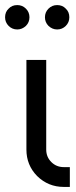

<svg xmlns="http://www.w3.org/2000/svg" viewBox="-38 -736 299 756"><path d="M66 -500V-147Q66 -86 108 -43Q152 0 213 0H237V-78H213Q184 -78 164 -98Q144 -118 144 -147V-500ZM30 -716Q9 -716 -4 -702Q-18 -689 -18 -668Q-18 -648 -4 -634Q10 -620 30 -620Q49 -620 64 -634Q78 -648 78 -668Q78 -688 64 -702Q50 -716 30 -716ZM187 -716Q167 -716 153 -702Q139 -688 139 -668Q139 -648 153 -634Q168 -620 187 -620Q207 -620 221 -634Q235 -648 235 -668Q235 -689 221 -702Q208 -716 187 -716Z"/></svg>

Font: Unageo
Style: Regular
Weight: 400
Designer: Richard Sepsi
Foundry: Richard Sepsi
Version: Version 2.000